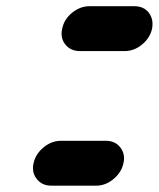

<svg xmlns="http://www.w3.org/2000/svg" viewBox="-20 -586 501 606"><path d="M85.9 -70.8Q92.3 -100.1 117.4 -120.8Q142.6 -141.6 172.4 -141.6H314Q343.3 -141.6 359.4 -121.1Q371.6 -106 371.6 -86.4Q371.6 -79.1 369.6 -70.8Q363.3 -41.5 338.1 -20.8Q313 0 283.7 0H142.1Q112.3 0 96.2 -21Q84 -35.6 84 -55.2Q84 -62.5 85.9 -70.8ZM176.3 -495.6Q182.1 -524.9 207.5 -545.7Q232.9 -566.4 262.7 -566.4H404.3Q433.6 -566.4 449.7 -545.9Q461.4 -530.3 461.4 -510.7Q461.4 -503.4 460 -495.6Q453.6 -466.3 428.5 -445.6Q403.3 -424.8 374 -424.8H232.4Q202.6 -424.8 186 -445.8Q174.3 -460.4 174.3 -480Q174.3 -487.3 176.3 -495.6Z"/></svg>

Font: Robtronika
Style: Italic
Weight: 400
Italic angle: -12°
Designer: GGBot
Version: 1.00